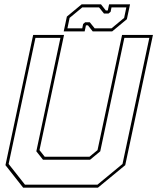

<svg xmlns="http://www.w3.org/2000/svg" viewBox="-20 -860 721 880"><path d="M86 0 5 -103 132 -700H273.5L161 -172L185 -141.5H390L427 -172L539.5 -700H681L554 -103L429 0ZM94.5 -13.5H426.5L541.5 -108.5L664.5 -686.5H550L439.5 -166.5L393 -128H177L146.5 -166.5L257 -686.5H142.5L19.5 -108.5ZM272 -716 286.5 -784 354 -840H443L465 -812H474L480 -840H576L561.5 -772L494 -716H405L383 -744H374L368 -716ZM289 -730H357L361 -750L370.5 -758H391.5L414 -730H491L549 -778L559 -826H491L487 -806L477.5 -798H456.5L434 -826H357L299 -778Z"/></svg>

Font: Tourney Thin Thin
Style: Italic
Weight: 250
Italic angle: -12°
Version: Version 1.015